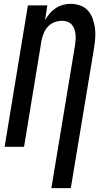

<svg xmlns="http://www.w3.org/2000/svg" viewBox="-20 -763 540 998"><path d="M247 215 370 -528Q372 -542 373 -556.5Q374 -571 372.5 -585Q371 -599 366.5 -612Q362 -625 353 -635Q344 -645 331 -650Q318 -655 303 -655Q284 -655 264.5 -648Q245 -641 230.5 -626Q216 -611 208 -592Q200 -573 196 -554L105 0H4L125 -735H226L214 -658Q224 -676 238 -692.5Q252 -709 269.5 -720.5Q287 -732 307 -737.5Q327 -743 346 -743Q373 -743 397 -734.5Q421 -726 437 -708Q453 -690 461.5 -666.5Q470 -643 473.5 -617.5Q477 -592 475 -566Q473 -540 469 -514L348 215Z"/></svg>

Font: Iosevka Term Curly Semibold
Style: Italic
Weight: 600
Italic angle: -9°
Designer: Belleve Invis
Foundry: Belleve Invis
Version: Version 32.3.0